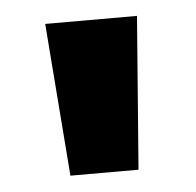

<svg xmlns="http://www.w3.org/2000/svg" viewBox="-32 -747 330 323"><g transform="rotate(-5 132.5 -585.0)"><path d="M210 -714 190 -456H75L55 -714Z"/></g></svg>

Font: Noto Sans Ethiopic SemiCondensed ExtraBold
Style: Regular
Weight: 800
Width: 4
Designer: Monotype Design Team
Foundry: Monotype Imaging Inc.
Version: Version 2.102; ttfautohint (v1.8.4.7-5d5b)